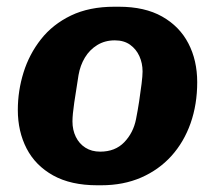

<svg xmlns="http://www.w3.org/2000/svg" viewBox="-20 -541 640 571"><path d="M269 10Q191 10 138.2 -19.2Q85.5 -48.5 59.2 -99.2Q33 -150 33 -214Q33 -271 50 -325.5Q67 -380 101.8 -424.2Q136.5 -468.5 191 -494.8Q245.5 -521 320 -521H333.5Q410.5 -521 462.2 -491.8Q514 -462.5 540.2 -412Q566.5 -361.5 566.5 -296.5Q566.5 -230.5 546.8 -174.5Q527 -118.5 489.8 -77.2Q452.5 -36 399.8 -13Q347 10 281 10ZM278 -90Q322.5 -90 349.5 -118Q376.5 -146 384.5 -186.5Q389.5 -211.5 393.8 -239.5Q398 -267.5 401 -291.5Q404 -315.5 404 -328.5Q404 -353 394.5 -374Q385 -395 366.8 -408Q348.5 -421 321.5 -421Q292 -421 269.2 -407Q246.5 -393 232.5 -369.8Q218.5 -346.5 213.5 -317.5Q206 -272 200.8 -235.8Q195.5 -199.5 195.5 -180Q195.5 -154.5 205.5 -134Q215.5 -113.5 234 -101.8Q252.5 -90 278 -90Z"/></svg>

Font: Chivo Mono Medium
Style: Italic
Weight: 500
Italic angle: -8.05°
Monospace: yes
Designer: Hector Gatti
Foundry: Omnibus-Type
Version: Version 1.008